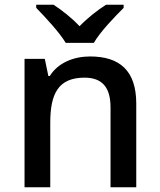

<svg xmlns="http://www.w3.org/2000/svg" viewBox="-20 -786 671 806"><path d="M256 -606H374C399 -651 462 -716 499 -753V-766H425C390 -744 349 -712 314 -676C280 -712 240 -743 205 -766H132V-753C169 -715 229 -651 256 -606ZM358 -549C290 -549 224 -523 189 -467H183L168 -539H83V0H191V-271C191 -393 225 -460 335 -460C410 -460 444 -418 444 -335V0H552V-351C552 -490 482 -549 358 -549Z"/></svg>

Font: Noto Sans Balinese Medium
Style: Regular
Weight: 500
Designer: Aditya Bayu, David Williams
Foundry: David Williams
Version: Version 2.005